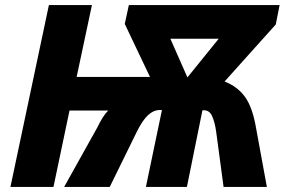

<svg xmlns="http://www.w3.org/2000/svg" viewBox="-20 -734 1129 754"><path d="M21 0 172 -714H341L281 -432H569L470 -640L486 -714H1078L1063 -638L862 -414Q913 -394 942.5 -353Q972 -312 986 -229L1028 0H858L829 -216Q824 -253 813.5 -277Q803 -301 781 -301H775L714 0H553L616 -302H608Q583 -302 561 -281.5Q539 -261 517 -216L411 0H232L363 -235Q372 -254 382.5 -271Q393 -288 405 -300H253L190 0ZM716 -430 839 -582H649Z"/></svg>

Font: Noto Sans ExtraBold
Style: Italic
Weight: 800
Italic angle: -12°
Designer: Monotype Design Team
Foundry: Monotype Imaging Inc.
Version: Version 2.013; ttfautohint (v1.8.4.7-5d5b)